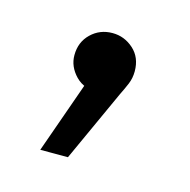

<svg xmlns="http://www.w3.org/2000/svg" viewBox="-47 -135 292 295"><g transform="rotate(15 98.5 13.0)"><path d="M107 7Q80 7 66 -7.5Q52 -22 52 -40Q52 -61 66 -74.5Q80 -88 100 -88Q119 -88 133.5 -75Q148 -62 148 -40Q148 -29 144 -19.5Q140 -10 135 0L83 114H39L90 -30Z"/></g></svg>

Font: Alexandria Light
Style: Regular
Weight: 300
Designer: Mohamed Gaber
Foundry: Kief Type Foundry
Version: Version 5.100